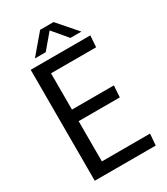

<svg xmlns="http://www.w3.org/2000/svg" viewBox="-217 -994 951 1091"><g transform="rotate(-30 258.5 -449.0)"><path d="M72 -728H463L458 -653H162V-415H437L432 -339H162V-75H478L472 0H72ZM125 -772 232 -898H320L430 -772H358L277 -868L196 -772Z"/></g></svg>

Font: Murecho
Style: Regular
Weight: 400
Designer: Neil Summerour
Foundry: Positype
Version: Version 1.010; ttfautohint (v1.8.3)